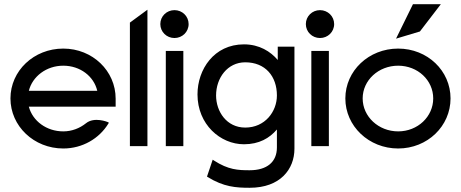

<svg xmlns="http://www.w3.org/2000/svg" viewBox="-20 -692 2182 909"><path d="M527.5 -187V-225C527.5 -356 418.5 -462 279.5 -462C140.5 -462 29.5 -357 29.5 -226C29.5 -95 140.5 11 279.5 11C370.5 11 449.5 -36 492.5 -106L495.5 -111L490.5 -114C490.5 -114 426.5 -141 386.5 -108C357.5 -85 320.5 -70 279.5 -70C200.5 -70 134.5 -119 116.5 -187ZM116.5 -262C133.5 -330 199.5 -381 279.5 -381C359.5 -381 424.5 -331 440.5 -262Z M678 0V-646L595 -585V0Z M806 -512C843 -512 873 -541 873 -578C873 -615 843 -644 806 -644C769 -644 739 -615 739 -578C739 -541 769 -512 806 -512ZM848 -451H765V0H848Z M1003 -240C1003 -323 1057 -397 1141 -397C1236 -397 1291 -331 1291 -240C1291 -164 1235 -88 1141 -88C1053 -88 1003 -164 1003 -240ZM915 -245C915 -103 1023 -9 1135 -9C1207 -9 1256 -38 1291 -79V6C1291 75 1244 114 1162 114C1107 114 1061 112 993 68L987 64L960 144L963 146C1039 193 1097 197 1162 197C1307 197 1374 109 1374 12V-471H1295V-408C1261 -448 1208 -482 1135 -482C993 -482 915 -363 915 -245Z M1495 -512C1532 -512 1562 -541 1562 -578C1562 -615 1532 -644 1495 -644C1458 -644 1428 -615 1428 -578C1428 -541 1458 -512 1495 -512ZM1537 -451H1454V0H1537Z M1968 -543 2067 -672H1935L1855 -509ZM1865 -381C1958 -381 2031 -312 2031 -226C2031 -140 1958 -70 1865 -70C1772 -70 1697 -140 1697 -226C1697 -312 1772 -381 1865 -381ZM1865 11C2004 11 2113 -95 2113 -226C2113 -357 2004 -462 1865 -462C1726 -462 1615 -357 1615 -226C1615 -95 1726 11 1865 11Z"/></svg>

Font: Charger
Style: Bd
Weight: 400
Designer: Jasper
Foundry: Cannot Into Space Fonts
Version: Version 0.98